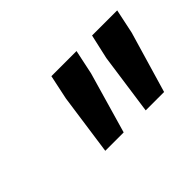

<svg xmlns="http://www.w3.org/2000/svg" viewBox="-55 -826 524 524"><g transform="rotate(-45 206.5 -564.0)"><path d="M144 -617 119 -440H190L241 -617L256 -688H159ZM300 -617 275 -440H346L398 -617L413 -688H316Z"/></g></svg>

Font: Saira UNSAM Medium Italic
Style: Regular
Weight: 500
Italic angle: -12°
Designer: Hector Gatti with collaboration of the Omnibus-Type team
Foundry: Omnibus-Type
Version: Version 0.072;PS 000.072;hotconv 1.0.88;makeotf.lib2.5.64775